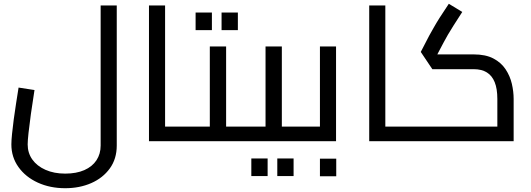

<svg xmlns="http://www.w3.org/2000/svg" viewBox="-20 -745 2804 1013"><path d="M324 248Q244 248 179.5 218.5Q115 189 77.5 136.5Q40 84 40 17Q40 -4 43.5 -38.5Q47 -73 52.5 -115Q58 -157 65 -200.5Q72 -244 78 -283L162 -270Q151 -202 143 -143.5Q135 -85 130.5 -44Q126 -3 126 17Q126 62 150.5 96.5Q175 131 220 151Q265 171 324 171Q383 171 425 152.5Q467 134 489 100.5Q511 67 511 23V-716H596V23Q596 93 559.5 143.5Q523 194 461.5 221Q400 248 324 248Z M851 0V-77H972V0ZM766 0V-716H851V0ZM972 0V-77Q978 -77 982 -74.5Q986 -72 988 -67Q990 -62 991 -55Q992 -48 992 -39Q992 -30 991 -22.5Q990 -15 988 -10Q986 -5 982 -2.5Q978 0 972 0Z M1173 0V-77H1283V0ZM1283 0V-77Q1289 -77 1293 -74.5Q1297 -72 1299 -67Q1301 -62 1302 -55Q1303 -48 1303 -39Q1303 -30 1302 -22.5Q1301 -15 1299 -10Q1297 -5 1293 -2.5Q1289 0 1283 0ZM972 0V-77H1129L1087 -43V-500H1173V0ZM972 0Q966 0 962 -2.5Q958 -5 956 -10Q954 -15 953 -22.5Q952 -30 952 -39Q952 -51 953.5 -59Q955 -67 959.5 -72Q964 -77 972 -77ZM1012 -586V-679H1098V-586ZM1149 -586V-679H1235V-586Z M1467 0V-77H1577V0ZM1577 0V-77Q1583 -77 1587 -74.5Q1591 -72 1593 -67Q1595 -62 1596 -55Q1597 -48 1597 -39Q1597 -30 1596 -22.5Q1595 -15 1593 -10Q1591 -5 1587 -2.5Q1583 0 1577 0ZM1266 0V-77H1423L1381 -43V-500H1467V0ZM1266 0Q1260 0 1256 -2.5Q1252 -5 1250 -10Q1248 -15 1247 -22.5Q1246 -30 1246 -39Q1246 -51 1247.5 -59Q1249 -67 1253.5 -72Q1258 -77 1266 -77ZM1306 184V91H1392V184ZM1443 184V91H1529V184Z M1560 0V-77H1709L1668 -43V-500H1753V0ZM1560 0Q1554 0 1550 -2.5Q1546 -5 1544 -10Q1542 -15 1541 -22.5Q1540 -30 1540 -39Q1540 -51 1541.5 -59Q1543 -67 1547.5 -72Q1552 -77 1560 -77ZM1668 185V92H1754V185Z M2013 0V-77H2134V0ZM1928 0V-716H2013V0ZM2134 0V-77Q2140 -77 2144 -74.5Q2148 -72 2150 -67Q2152 -62 2153 -55Q2154 -48 2154 -39Q2154 -30 2153 -22.5Q2152 -15 2150 -10Q2148 -5 2144 -2.5Q2140 0 2134 0Z M2134 0V-77H2634L2604 -51V-223Q2604 -277 2590 -311.5Q2576 -346 2548.5 -363Q2521 -380 2479 -380H2261L2200 -471L2244 -556Q2256 -577 2268.5 -599.5Q2281 -622 2300 -652Q2319 -682 2348 -725L2419 -682Q2391 -639 2373 -610.5Q2355 -582 2343 -561.5Q2331 -541 2320 -520L2271 -427L2251 -458H2479Q2542 -458 2583 -436.5Q2624 -415 2647.5 -379.5Q2671 -344 2680.5 -303Q2690 -262 2690 -223V0ZM2134 0Q2128 0 2124 -2.5Q2120 -5 2118 -10Q2116 -15 2115 -22.5Q2114 -30 2114 -39Q2114 -51 2115.5 -59Q2117 -67 2121.5 -72Q2126 -77 2134 -77Z"/></svg>

Font: Cairo Play Medium
Style: Regular
Weight: 500
Version: Version 3.119